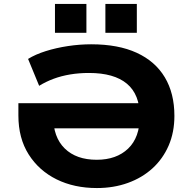

<svg xmlns="http://www.w3.org/2000/svg" viewBox="-20 -940 975 971"><path d="M470 11Q355 11 266 -33Q177 -77 125 -159Q73 -241 73 -356V-418H754V-291H196L249 -352Q249 -246 307.5 -189Q366 -132 469 -132Q569 -132 628 -188.5Q687 -245 687 -352Q687 -462 622 -516.5Q557 -571 430 -571Q380 -571 335 -563.5Q290 -556 251 -541.5Q212 -527 178 -506L122 -642Q159 -665 211.5 -681.5Q264 -698 323.5 -707Q383 -716 441 -716Q578 -716 671.5 -673Q765 -630 813.5 -549Q862 -468 862 -354Q862 -271 833 -204Q804 -137 751.5 -89Q699 -41 627 -15Q555 11 470 11ZM513 -774V-920H672V-774ZM258 -774V-920H417V-774Z"/></svg>

Font: Nunito Sans 7pt SemiExpanded ExtraBold
Style: Regular
Weight: 800
Width: 6
Designer: Vernon Adams
Foundry: Vernon Adams
Version: Version 3.101;gftools[0.9.27]